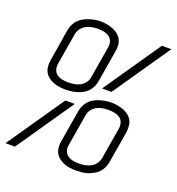

<svg xmlns="http://www.w3.org/2000/svg" viewBox="-144 -855 898 973"><g transform="rotate(20 304.5 -368.5)"><path d="M183 -359Q166 -359 149.5 -361.5Q133 -364 118 -369.5Q103 -375 90 -385Q77 -395 69.5 -409Q62 -423 60.5 -439.5Q59 -456 62 -473L90 -645Q93 -661 99.5 -675.5Q106 -690 117.5 -702Q129 -714 143.5 -722Q158 -730 173.5 -735Q189 -740 204 -742.5Q219 -745 235 -745Q252 -745 268.5 -742Q285 -739 300 -733Q315 -727 327.5 -717.5Q340 -708 348 -694Q356 -680 357.5 -663.5Q359 -647 356 -630L327 -457Q325 -442 318 -427Q311 -412 300 -400Q289 -388 274.5 -380Q260 -372 244.5 -367.5Q229 -363 213.5 -361Q198 -359 183 -359ZM356 -428 567 -735H618L407 -428ZM183 -398Q199 -398 215.5 -400.5Q232 -403 247 -411Q262 -419 272.5 -433Q283 -447 285 -463L314 -636Q317 -652 311.5 -667Q306 -682 293.5 -690.5Q281 -699 265.5 -702Q250 -705 233 -705Q217 -705 201 -702Q185 -699 170 -691Q155 -683 145 -669Q135 -655 132 -639L103 -467Q101 -451 106 -436Q111 -421 123.5 -412.5Q136 -404 152 -401Q168 -398 183 -398ZM375 8Q358 8 341 6Q324 4 309 -2Q294 -8 281.5 -17.5Q269 -27 261 -41Q253 -55 251.5 -71.5Q250 -88 253 -105L282 -278Q284 -293 291 -308Q298 -323 309 -335Q320 -347 334.5 -355Q349 -363 364.5 -367.5Q380 -372 395.5 -374.5Q411 -377 426 -377Q443 -377 459.5 -374Q476 -371 491 -365.5Q506 -360 519 -350Q532 -340 539.5 -326.5Q547 -313 548.5 -296Q550 -279 548 -262L519 -90Q516 -74 509.5 -59.5Q503 -45 491.5 -33Q480 -21 465.5 -13Q451 -5 436 0Q421 5 405.5 6.5Q390 8 375 8ZM375 -30Q375 -30 375 -30Q375 -30 375 -30Q391 -30 407.5 -33Q424 -36 439 -44Q454 -52 464 -66Q474 -80 477 -96L506 -268Q508 -284 503 -299Q498 -314 485.5 -322.5Q473 -331 457 -334Q441 -337 425 -337Q409 -337 393 -334.5Q377 -332 362 -324Q347 -316 336.5 -302Q326 -288 324 -272L295 -99Q292 -83 297.5 -68Q303 -53 315.5 -44.5Q328 -36 343.5 -33Q359 -30 375 -30ZM-9 0 202 -307H253L42 0Z"/></g></svg>

Font: Iosevka Curly XLtEx
Style: Italic
Weight: 200
Width: 7
Italic angle: -9°
Monospace: yes
Designer: Belleve Invis
Foundry: Belleve Invis
Version: Version 11.1.0; ttfautohint (v1.8.3)